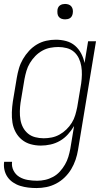

<svg xmlns="http://www.w3.org/2000/svg" viewBox="-25 -729 545 972"><path d="M160 223Q138 223 117.5 220.5Q97 218 77.5 212Q58 206 41 194.5Q24 183 13 167Q2 151 -2.5 131Q-7 111 -4 90H36Q33 114 43.5 134.5Q54 155 73 166.5Q92 178 115.5 182Q139 186 163 186Q183 186 203.5 181.5Q224 177 243.5 166.5Q263 156 278 139.5Q293 123 304 104Q315 85 321 65Q327 45 331 24L350 -91Q337 -69 319 -49Q301 -29 278.5 -16Q256 -3 231 2.5Q206 8 182 8Q155 8 130 1Q105 -6 85.5 -22Q66 -38 54 -60.5Q42 -83 38 -108.5Q34 -134 35 -161Q36 -188 40 -215L60 -335Q64 -359 71 -383Q78 -407 91 -429.5Q104 -452 122 -471.5Q140 -491 162 -504Q184 -517 208.5 -522.5Q233 -528 257 -528Q285 -528 310.5 -521Q336 -514 355 -497.5Q374 -481 386 -458Q398 -435 403 -410L421 -520H461L370 30Q366 55 357.5 80Q349 105 335.5 127.5Q322 150 302.5 169Q283 188 259 200.5Q235 213 210 218Q185 223 160 223ZM196 -29Q216 -29 236.5 -33Q257 -37 276 -47.5Q295 -58 311 -73.5Q327 -89 338.5 -107.5Q350 -126 356 -146.5Q362 -167 366 -187L386 -307Q389 -329 389.5 -351Q390 -373 386.5 -394Q383 -415 374 -434Q365 -453 349.5 -466.5Q334 -480 313 -485.5Q292 -491 270 -491Q250 -491 229 -487Q208 -483 188.5 -472Q169 -461 153.5 -445Q138 -429 126.5 -410Q115 -391 109 -370.5Q103 -350 99 -329L79 -209Q76 -188 75.5 -166Q75 -144 78.5 -123Q82 -102 91.5 -84Q101 -66 116.5 -53Q132 -40 153 -34.5Q174 -29 196 -29ZM305 -631Q295 -631 286.5 -634Q278 -637 272.5 -644Q267 -651 266 -660.5Q265 -670 266 -680Q267 -686 270 -692Q273 -698 279 -702Q285 -706 291.5 -707.5Q298 -709 304 -709Q314 -709 322.5 -706Q331 -703 336.5 -696Q342 -689 343.5 -679.5Q345 -670 343 -660Q342 -654 339 -648Q336 -642 330.5 -638Q325 -634 318 -632.5Q311 -631 305 -631Z"/></svg>

Font: Iosevka Extralight
Style: Italic
Weight: 200
Italic angle: -9°
Monospace: yes
Designer: Belleve Invis
Foundry: Belleve Invis
Version: Version 32.5.0; ttfautohint (v1.8.4)